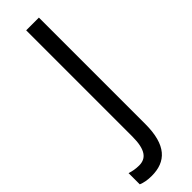

<svg xmlns="http://www.w3.org/2000/svg" viewBox="-363 -715 907 907"><g transform="rotate(-45 90.5 -261.0)"><path d="M10 192C106 192 162 137 162 -3V-714H77V-5C77 85 49 115 3 115C-20 115 -40 111 -58 105V180C-39 188 -16 192 10 192Z"/></g></svg>

Font: Noto Sans Ethiopic Condensed
Style: Regular
Weight: 400
Width: 3
Designer: Monotype Design Team
Foundry: Monotype Imaging Inc.
Version: Version 2.102